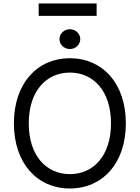

<svg xmlns="http://www.w3.org/2000/svg" viewBox="-20 -1071 801 1101"><path d="M701.7 -363.6C701.7 -593.8 566.8 -737.2 380.7 -737.2C194.6 -737.2 59.7 -593.8 59.7 -363.6C59.7 -133.5 194.6 9.9 380.7 9.9C566.8 9.9 701.7 -133.5 701.7 -363.6ZM616.5 -363.6C616.5 -174.7 512.8 -72.4 380.7 -72.4C248.6 -72.4 144.9 -174.7 144.9 -363.6C144.9 -552.6 248.6 -654.8 380.7 -654.8C512.8 -654.8 616.5 -552.6 616.5 -363.6ZM534.1 -1051.1H201.7V-980.1H534.1ZM380.7 -789.8C413.4 -789.8 440.3 -815.3 440.3 -846.6C440.3 -877.8 413.4 -903.4 380.7 -903.4C348 -903.4 321 -877.8 321 -846.6C321 -815.3 348 -789.8 380.7 -789.8Z"/></svg>

Font: Karasuma Gothic
Style: Regular
Weight: 400
Designer: Rasmus Andersson, Ryoko Nishizuka
Foundry: Genbu
Version: Version 1.00